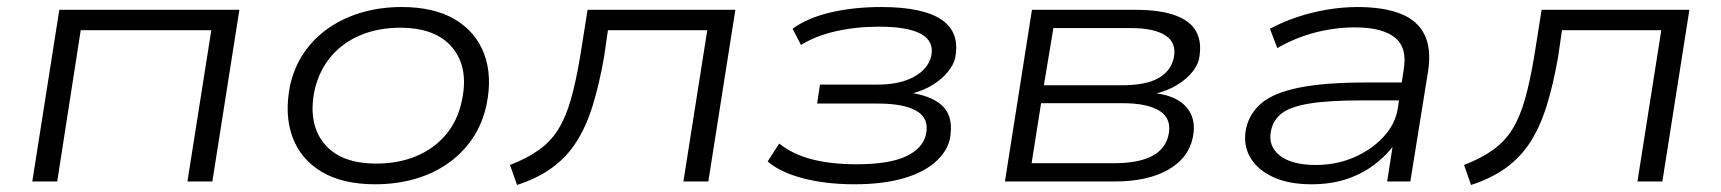

<svg xmlns="http://www.w3.org/2000/svg" viewBox="-20 -517 4904 547"><path d="M72 0 149 -489H662L585 0H514L582 -431H210L143 0Z M1049 8Q956 8 896.5 -27.5Q837 -63 813.5 -126Q790 -189 806 -272Q818 -326 846.5 -367.5Q875 -409 917.5 -438Q960 -467 1012.5 -482Q1065 -497 1124 -497Q1217 -497 1276.5 -461.5Q1336 -426 1359.5 -363Q1383 -300 1366 -218Q1354 -163 1325.5 -121.5Q1297 -80 1255.5 -51Q1214 -22 1161.5 -7Q1109 8 1049 8ZM1052 -51Q1115 -51 1165.5 -72Q1216 -93 1250 -133Q1284 -173 1296 -231Q1316 -324 1269 -381Q1222 -438 1120 -438Q1058 -438 1007.5 -417Q957 -396 923 -356Q889 -316 876 -259Q857 -165 903.5 -108Q950 -51 1052 -51Z M1453 10 1433 -47Q1482 -66 1515.5 -90Q1549 -114 1570.5 -148.5Q1592 -183 1606.5 -234Q1621 -285 1633 -357L1654 -489H2075L1998 0H1927L1995 -431H1712L1701 -355Q1687 -275 1668 -214.5Q1649 -154 1621 -111Q1593 -68 1552 -38.5Q1511 -9 1453 10Z M2414 8Q2333 8 2268 -9Q2203 -26 2167 -57L2200 -108Q2239 -77 2293.5 -63Q2348 -49 2420 -49Q2513 -49 2561 -71.5Q2609 -94 2618 -134Q2628 -179 2592 -200.5Q2556 -222 2480 -222H2308L2316 -276H2481Q2543 -276 2583.5 -298Q2624 -320 2633 -357Q2642 -399 2604.5 -420Q2567 -441 2484 -441Q2419 -441 2361.5 -428Q2304 -415 2262 -389L2238 -435Q2280 -466 2346 -481.5Q2412 -497 2490 -497Q2610 -497 2663 -460.5Q2716 -424 2701 -351Q2697 -333 2680.5 -312.5Q2664 -292 2638.5 -276Q2613 -260 2580 -251L2579 -252Q2643 -241 2670 -210Q2697 -179 2686 -120Q2677 -83 2642.5 -53.5Q2608 -24 2550.5 -8Q2493 8 2414 8Z M2843 0 2920 -489H3216Q3284 -489 3327.5 -473.5Q3371 -458 3388 -427Q3405 -396 3396 -349Q3390 -325 3369.5 -303.5Q3349 -282 3319 -267Q3289 -252 3255 -247L3256 -253Q3327 -248 3358.5 -213.5Q3390 -179 3378 -124Q3365 -65 3306.5 -32.5Q3248 0 3156 0ZM2919 -52H3152Q3223 -52 3261.5 -72Q3300 -92 3309 -132Q3319 -178 3284.5 -200.5Q3250 -223 3178 -223H2946ZM2954 -274H3174Q3245 -274 3280.5 -294.5Q3316 -315 3324 -352Q3333 -394 3301 -415.5Q3269 -437 3202 -437H2981Z M3716 8Q3650 8 3605 -13.5Q3560 -35 3540.5 -71Q3521 -107 3530 -151Q3540 -195 3575 -224Q3610 -253 3682 -267.5Q3754 -282 3873 -282H3990L3982 -231H3862Q3765 -231 3710.5 -222Q3656 -213 3631.5 -194Q3607 -175 3601 -144Q3592 -101 3626 -74Q3660 -47 3729 -47Q3787 -47 3837 -68.5Q3887 -90 3921 -126.5Q3955 -163 3962 -207L3979 -318Q3990 -381 3954 -410Q3918 -439 3840 -439Q3784 -439 3727.5 -424.5Q3671 -410 3619 -380L3598 -435Q3633 -454 3674.5 -468Q3716 -482 3760.5 -489.5Q3805 -497 3847 -497Q3920 -497 3968.5 -478.5Q4017 -460 4037.5 -420Q4058 -380 4049 -317L3998 0H3932L3950 -116L3961 -117Q3938 -82 3902 -53Q3866 -24 3820 -8Q3774 8 3716 8Z M4171 10 4151 -47Q4200 -66 4233.5 -90Q4267 -114 4288.5 -148.5Q4310 -183 4324.5 -234Q4339 -285 4351 -357L4372 -489H4793L4716 0H4645L4713 -431H4430L4419 -355Q4405 -275 4386 -214.5Q4367 -154 4339 -111Q4311 -68 4270 -38.5Q4229 -9 4171 10Z"/></svg>

Font: Nunito Sans 10pt Expanded Light
Style: Italic
Weight: 300
Width: 7
Italic angle: -9°
Designer: Vernon Adams
Foundry: Vernon Adams
Version: Version 3.101;gftools[0.9.27]